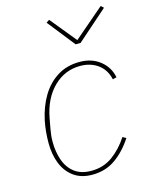

<svg xmlns="http://www.w3.org/2000/svg" viewBox="-115 -821 708 906"><g transform="rotate(-15 239.5 -367.5)"><path d="M223 12Q169 12 133 -14Q97 -40 79 -84.5Q61 -129 61 -186Q61 -214 63.5 -240.5Q66 -267 71 -292Q85 -359 115.5 -409.5Q146 -460 192.5 -489Q239 -518 301 -518Q360 -518 400.5 -486Q441 -454 451 -403L432 -398Q421 -447 385 -473Q349 -499 299 -499Q223 -499 168 -444.5Q113 -390 96 -297L87 -248Q84 -230 82.5 -217.5Q81 -205 81 -186Q81 -137 95.5 -96Q110 -55 141.5 -31Q173 -7 223 -7Q282 -7 326.5 -39Q371 -71 405 -123L422 -114Q385 -57 336.5 -22.5Q288 12 223 12ZM329 -603H305L199 -737L214 -747L318 -620L466 -747L479 -735Z"/></g></svg>

Font: IBM Plex Sans Thin
Style: Italic
Weight: 250
Italic angle: -11.31°
Designer: Mike Abbink, Paul van der Laan, Pieter van Rosmalen
Foundry: Bold Monday
Version: Version 3.201